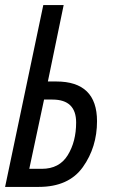

<svg xmlns="http://www.w3.org/2000/svg" viewBox="-20 -734 443 754"><path d="M132 0Q250 0 305.5 -78Q361 -156 361 -258Q361 -414 201 -414H168L230 -714H150L0 0ZM153 -343H186Q279 -343 279 -253Q279 -178 246 -124.5Q213 -71 144 -71H95Z"/></svg>

Font: Noto Sans Display Condensed
Style: Italic
Weight: 400
Width: 3
Designer: Monotype Design team
Foundry: Monotype Imaging Inc.
Version: 1.000